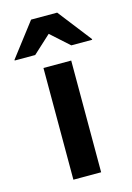

<svg xmlns="http://www.w3.org/2000/svg" viewBox="-160 -773 569 830"><g transform="rotate(-15 124.5 -358.0)"><path d="M62.5 0V-500H186.7V0ZM-49.2 -563.3V-566.7L65 -715.8H181.7L297.5 -566.7V-563.3H204.2L122.5 -636.7L42.5 -563.3Z"/></g></svg>

Font: Funnel Display Light SemiBold
Style: Regular
Weight: 600
Version: Version 1.000